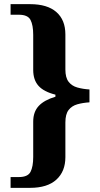

<svg xmlns="http://www.w3.org/2000/svg" viewBox="-20 -780 482 925"><path d="M31 125V73H71Q114 73 127 48Q140 23 140 -24V-194Q140 -241 166.5 -269.5Q193 -298 247 -314V-324Q191 -338 165.5 -366.5Q140 -395 140 -443V-612Q140 -659 127 -684Q114 -709 71 -709H31V-760H125Q208 -760 251.5 -722Q295 -684 295 -614V-445Q295 -406 310.5 -386Q326 -366 352.5 -358.5Q379 -351 411 -349V-287Q379 -285 352.5 -277.5Q326 -270 310.5 -250Q295 -230 295 -190V-23Q295 46 251.5 85.5Q208 125 125 125Z"/></svg>

Font: Noto Serif Gurmukhi
Style: Bold
Weight: 700
Designer: Vaibhav Singh and the Monotype Design Team
Foundry: Monotype Imaging Inc.
Version: Version 2.004; ttfautohint (v1.8.4.7-5d5b)